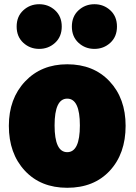

<svg xmlns="http://www.w3.org/2000/svg" viewBox="-20 -864 647 911"><path d="M576 -267Q576 -135 501 -54Q426 27 299 27Q173 27 97.5 -54.5Q22 -136 22 -267Q22 -396 99 -477.5Q176 -559 299 -559Q424 -559 500 -478Q576 -397 576 -267ZM299 -142Q359 -142 359 -269Q359 -396 299 -396Q239 -396 239 -269Q239 -142 299 -142ZM241.5 -815Q273 -786 273 -738Q273 -690 241.5 -661Q210 -632 166 -632Q122 -632 90.5 -661Q59 -690 59 -738Q59 -786 90.5 -815Q122 -844 166 -844Q210 -844 241.5 -815ZM503.5 -815Q535 -786 535 -738Q535 -690 503.5 -661Q472 -632 428 -632Q384 -632 352.5 -661Q321 -690 321 -738Q321 -786 352.5 -815Q384 -844 428 -844Q472 -844 503.5 -815Z"/></svg>

Font: Repo
Style: ExtraBlack
Weight: 1000
Designer: Stefan Peev
Foundry: Context Ltd
Version: Version 001.000